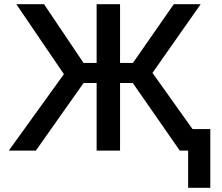

<svg xmlns="http://www.w3.org/2000/svg" viewBox="-20 -720 1061 918"><path d="M442 0V-323H379.5L151.5 0H22L285.5 -365.5L58 -700H190.5L379.5 -419H442V-700H554V-419H615.5L811 -700H939.5L709 -371.5L900.5 -103H985.5V178H879.5V0H839.5L615 -323H554V0Z"/></svg>

Font: Geologica EX
Style: Regular
Weight: 400
Designer: Sindre Bremnes, Frode Helland
Foundry: Monokrom Skriftforlag AS
Version: Version 1.010;gftools[0.9.28]